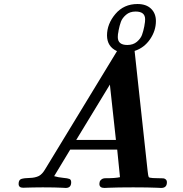

<svg xmlns="http://www.w3.org/2000/svg" viewBox="-20 -927 905 947"><path d="M71.8 -20Q71.8 -40 85.4 -44.4Q99.1 -48.8 126 -49.3Q152.8 -49.8 171.9 -59.1Q188 -67.9 201.2 -89.8L557.1 -674.8Q508.3 -696.8 507.8 -752Q507.8 -809.1 549.3 -858.2Q590.8 -907.2 658.2 -907.2Q701.2 -907.2 725.1 -884Q749 -860.8 749 -823.2Q749 -775.4 720 -733.2Q690.9 -690.9 644 -675.8V-674.8L659.2 -534.2L708 -85Q710.9 -58.1 713.4 -54Q715.8 -49.8 733.9 -48.8Q739.7 -48.8 749.8 -48.3Q759.8 -47.9 766.1 -47.9Q779.3 -47.9 785.6 -47.4Q792 -46.9 797.6 -42Q803.2 -37.1 803.2 -27.8Q803.2 0 774.9 0Q771 0 753.4 -1Q735.8 -2 704.8 -2.4Q673.8 -2.9 637 -2.9Q600.1 -2.9 567.6 -2.4Q535.2 -2 517.1 -1Q499 0 495.1 0Q470.2 0 470.2 -20Q470.2 -24.9 471.7 -30.5Q473.1 -36.1 480.5 -42Q487.8 -47.9 500 -47.9Q549.8 -47.9 571.8 -53.2L558.1 -189H326.2L247.1 -58.1Q267.1 -52.2 290.5 -50Q314 -47.9 322.5 -44.4Q331.1 -41 331.1 -27.8Q331.1 0 304.2 0Q301.3 0 286.6 -1Q272 -2 246.6 -2.4Q221.2 -2.9 190.9 -2.9Q166 -2.9 144 -2.4Q122.1 -2 109.6 -1.5Q97.2 -1 94.2 -1Q71.8 -1 71.8 -20ZM356 -236.8H551.8L522 -509.8ZM561 -744.1Q561 -705.1 607.9 -705.1Q636.7 -705.1 655.3 -720.9Q673.8 -736.8 680.4 -754.9Q687 -772.9 691.9 -797.9Q692.9 -802.7 692.9 -805.2Q695.8 -818.4 695.8 -832Q695.8 -870.1 648.9 -870.1Q620.1 -870.1 601.6 -854Q583 -837.9 576.4 -819.8Q569.8 -801.8 564.9 -776.9Q564 -772 564 -770Q561 -758.3 561 -744.1Z"/></svg>

Font: CMU Serif
Style: BoldItalic
Weight: 700
Italic angle: -14.04°
Version: Version 0.7.0